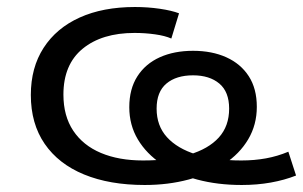

<svg xmlns="http://www.w3.org/2000/svg" viewBox="-20 -519 865 548"><path d="M393 9Q293 9 220 -21Q147 -51 107.5 -108.5Q68 -166 68 -248Q68 -326 104.5 -382.5Q141 -439 207.5 -469Q274 -499 365 -499Q402 -499 436 -494Q470 -489 491 -481L469 -409Q451 -417 422.5 -421Q394 -425 364 -425Q271 -425 216 -380Q161 -335 161 -249Q161 -188 189 -146Q217 -104 268 -82.5Q319 -61 388 -61Q464 -61 519.5 -77.5Q575 -94 604.5 -126.5Q634 -159 634 -209Q634 -257 606 -280.5Q578 -304 531 -304Q483 -304 455 -280.5Q427 -257 427 -209Q427 -160 456.5 -127.5Q486 -95 540.5 -78Q595 -61 669 -61Q706 -61 739 -67Q772 -73 803 -86L825 -18Q792 -5 753 2Q714 9 670 9Q601 9 543 -6.5Q485 -22 441.5 -51Q398 -80 373.5 -121Q349 -162 349 -213Q349 -265 372 -301Q395 -337 436 -355.5Q477 -374 531 -374Q585 -374 626 -355.5Q667 -337 690 -301.5Q713 -266 713 -214Q713 -163 688.5 -121.5Q664 -80 620 -51Q576 -22 518 -6.5Q460 9 393 9Z"/></svg>

Font: Nunito Sans 10pt Expanded
Style: Regular
Weight: 400
Width: 7
Designer: Vernon Adams
Foundry: Vernon Adams
Version: Version 3.101;gftools[0.9.27]